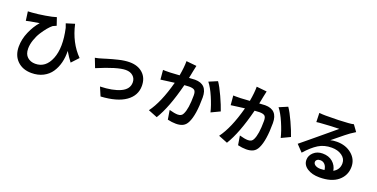

<svg xmlns="http://www.w3.org/2000/svg" viewBox="-22 -1657 5044 2569"><g transform="rotate(20 2500.0 -372.5)"><path d="M957 -351.6 865.2 -252.9Q820.3 -310.5 775.4 -386.7Q778.3 -298.8 758.8 -220.7Q739.3 -142.6 697.3 -79.6Q655.3 -16.6 583.5 20.5Q511.7 57.6 418 57.6Q293 57.6 216.3 -17.1Q139.6 -91.8 139.6 -217.8Q139.6 -323.2 185.1 -428.2Q230.5 -533.2 295.9 -607.4Q245.1 -600.6 168 -585.9Q160.2 -584 141.6 -580.1Q123 -576.2 110.4 -573.2L92.8 -702.1Q121.1 -702.1 149.4 -705.1Q230.5 -710.9 333.5 -728Q436.5 -745.1 484.4 -761.7L521.5 -652.3Q476.6 -632.8 471.7 -629.9Q444.3 -608.4 410.6 -568.4Q377 -528.3 343.8 -476.1Q310.5 -423.8 288.6 -358.9Q266.6 -293.9 266.6 -235.4Q266.6 -157.2 311 -116.7Q355.5 -76.2 423.8 -76.2Q572.3 -76.2 637.7 -239.3Q703.1 -402.3 644.5 -667Q637.7 -685.5 624 -724.6L744.1 -761.7Q799.8 -509.8 957 -351.6Z M1198.2 -294.9 1147.5 -424.8Q1194.3 -432.6 1252 -451.2Q1257.8 -453.1 1300.8 -466.3Q1343.8 -479.5 1373.5 -487.3Q1403.3 -495.1 1447.8 -506.3Q1492.2 -517.6 1532.7 -522.9Q1573.2 -528.3 1607.4 -528.3Q1725.6 -528.3 1796.9 -462.9Q1868.2 -397.5 1868.2 -285.2Q1868.2 -147.5 1748 -62.5Q1627.9 22.5 1396.5 36.1L1343.8 -86.9Q1522.5 -91.8 1629.9 -141.1Q1737.3 -190.4 1737.3 -287.1Q1737.3 -342.8 1698.2 -377.9Q1659.2 -413.1 1594.7 -413.1Q1476.6 -413.1 1198.2 -294.9Z M2315.4 -801.8 2461.9 -787.1Q2448.2 -726.6 2444.3 -705.1Q2441.4 -688.5 2434.1 -652.3Q2426.8 -616.2 2423.8 -602.5L2506.8 -607.4Q2685.5 -607.4 2685.5 -418Q2685.5 -170.9 2629.9 -56.6Q2606.4 -6.8 2566.4 13.7Q2526.4 34.2 2466.8 34.2Q2411.1 34.2 2348.6 19.5L2327.1 -111.3Q2403.3 -89.8 2448.2 -89.8Q2503.9 -89.8 2522.5 -132.8Q2563.5 -211.9 2563.5 -404.3Q2563.5 -460 2541 -477.1Q2518.6 -494.1 2465.8 -494.1Q2455.1 -494.1 2398.4 -490.2Q2310.5 -143.6 2197.3 39.1L2067.4 -12.7Q2184.6 -169.9 2266.6 -475.6Q2209 -468.8 2181.6 -464.8Q2135.7 -460 2072.3 -450.2L2060.5 -584Q2086.9 -582 2166 -584Q2212.9 -585.9 2293.9 -591.8Q2316.4 -718.8 2315.4 -801.8ZM2683.6 -643.6 2803.7 -694.3Q2845.7 -634.8 2898.4 -519Q2951.2 -403.3 2976.6 -326.2L2851.6 -266.6Q2830.1 -357.4 2781.7 -469.7Q2733.4 -582 2683.6 -643.6Z M3315.4 -801.8 3461.9 -787.1Q3448.2 -726.6 3444.3 -705.1Q3441.4 -688.5 3434.1 -652.3Q3426.8 -616.2 3423.8 -602.5L3506.8 -607.4Q3685.5 -607.4 3685.5 -418Q3685.5 -170.9 3629.9 -56.6Q3606.4 -6.8 3566.4 13.7Q3526.4 34.2 3466.8 34.2Q3411.1 34.2 3348.6 19.5L3327.1 -111.3Q3403.3 -89.8 3448.2 -89.8Q3503.9 -89.8 3522.5 -132.8Q3563.5 -211.9 3563.5 -404.3Q3563.5 -460 3541 -477.1Q3518.6 -494.1 3465.8 -494.1Q3455.1 -494.1 3398.4 -490.2Q3310.5 -143.6 3197.3 39.1L3067.4 -12.7Q3184.6 -169.9 3266.6 -475.6Q3209 -468.8 3181.6 -464.8Q3135.7 -460 3072.3 -450.2L3060.5 -584Q3086.9 -582 3166 -584Q3212.9 -585.9 3293.9 -591.8Q3316.4 -718.8 3315.4 -801.8ZM3683.6 -643.6 3803.7 -694.3Q3845.7 -634.8 3898.4 -519Q3951.2 -403.3 3976.6 -326.2L3851.6 -266.6Q3830.1 -357.4 3781.7 -469.7Q3733.4 -582 3683.6 -643.6Z M4491.2 -59.6Q4513.7 -59.6 4548.8 -63.5Q4543.9 -112.3 4518.1 -140.6Q4492.2 -168.9 4452.1 -168.9Q4424.8 -168.9 4407.7 -155.3Q4390.6 -141.6 4390.6 -122.1Q4390.6 -94.7 4418.9 -77.1Q4447.3 -59.6 4491.2 -59.6ZM4709 -774.4 4773.4 -685.5Q4767.6 -681.6 4704.1 -640.6Q4680.7 -624 4643.6 -594.7Q4606.4 -565.4 4551.8 -520Q4497.1 -474.6 4485.4 -465.8Q4526.4 -476.6 4578.1 -476.6Q4704.1 -476.6 4789.1 -405.8Q4874 -335 4874 -227.5Q4874 -104.5 4781.2 -26.4Q4688.5 51.8 4515.6 51.8Q4411.1 51.8 4342.8 7.3Q4274.4 -37.1 4274.4 -110.4Q4274.4 -171.9 4324.7 -217.8Q4375 -263.7 4452.1 -263.7Q4540 -263.7 4595.7 -215.8Q4651.4 -168 4663.1 -94.7Q4744.1 -138.7 4744.1 -230.5Q4744.1 -295.9 4685.5 -337.4Q4627 -378.9 4539.1 -378.9Q4432.6 -378.9 4352.1 -329.1Q4271.5 -279.3 4181.6 -177.7L4091.8 -271.5Q4131.8 -303.7 4225.1 -381.3Q4318.4 -459 4339.8 -476.6Q4347.7 -483.4 4432.6 -553.7Q4517.6 -624 4546.9 -649.4Q4434.6 -647.5 4307.6 -637.7Q4263.7 -635.7 4226.6 -629.9L4222.7 -758.8Q4269.5 -753.9 4313.5 -753.9Q4521.5 -753.9 4632.8 -763.7Q4679.7 -766.6 4709 -774.4Z"/></g></svg>

Font: GenEi Gothic M Regular
Style: Bold
Weight: 700
Designer: o_tamon (Modified); [Source Han Sans]
Ryoko NISHIZUKA  (kana & ideographs); Paul D. Hunt (Latin, Greek & Cyrillic); Wenl
Version: Version 1.1a;Original Version 1.004